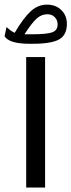

<svg xmlns="http://www.w3.org/2000/svg" viewBox="-42 -820 312 838"><path d="M-22 -661.6 -13.7 -701.7Q-7.3 -696.3 2.9 -688.2Q13.2 -680.2 22 -676.8Q61 -742.7 92.5 -771.2Q124 -799.8 162.6 -799.8Q201.7 -799.8 225.8 -775.9Q250 -752 250 -715.8Q250 -667.5 216.3 -648.2Q182.6 -628.9 99.6 -628.9H87.9Q-1.5 -628.9 -22 -661.6ZM98.6 -670.4Q161.1 -670.4 185.3 -678.7Q209.5 -687 209.5 -713.9Q209.5 -732.4 197 -745.1Q184.6 -757.8 164.6 -757.8Q138.2 -757.8 116.9 -738Q95.7 -718.3 64.9 -670.4ZM72.3 -570.8H154.8V-1.4H72.3Z"/></svg>

Font: Vazir WOL-UI
Style: Regular-WOL-UI
Weight: 400
Designer: Saber Rastikerdar
Foundry: Saber Rastikerdar
Version: Version 30.1.0